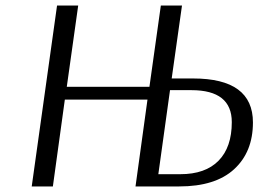

<svg xmlns="http://www.w3.org/2000/svg" viewBox="-20 -670 946 690"><path d="M510 -312H213L170 0H94L185 -650H261L220 -358H517L558 -650H634L597 -388H674Q889 -388 889 -230Q889 -124 821.5 -62Q754 0 624 0H467ZM591 -346 549 -44H628Q718 -44 765.5 -92.5Q813 -141 813 -231Q813 -346 668 -346Z"/></svg>

Font: Arsenal
Style: Italic
Weight: 400
Italic angle: -9.10001°
Designer: Andrij Shevchenko
Foundry: Stairsfor
Version: Version 2.001;PS 002.001;hotconv 1.0.88;makeotf.lib2.5.64775